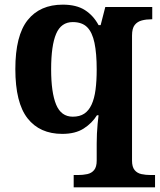

<svg xmlns="http://www.w3.org/2000/svg" viewBox="-20 -566 688 826"><path d="M297 240V187H315Q337 187 355.5 183Q374 179 385 165.5Q396 152 396 125V52Q396 31 397 9Q398 -13 400 -33.5Q402 -54 404 -70H397Q376 -36 340 -13Q304 10 248 10Q151 10 98.5 -57Q46 -124 46 -269Q46 -413 99 -479.5Q152 -546 250 -546Q309 -546 345.5 -522.5Q382 -499 404 -458H413L433 -536H635V-483H631Q609 -483 590 -478Q571 -473 559.5 -458.5Q548 -444 548 -413V125Q548 152 559 165.5Q570 179 588.5 183Q607 187 629 187H647V240ZM293 -64Q323 -64 342.5 -77Q362 -90 374 -116Q386 -142 391 -180Q396 -218 396 -267Q396 -336 386.5 -381.5Q377 -427 355 -449Q333 -471 293 -471Q243 -471 221.5 -420.5Q200 -370 200 -268Q200 -168 221.5 -116Q243 -64 293 -64Z"/></svg>

Font: Noto Serif Gujarati
Style: Regular
Weight: 400
Designer: Universal Thirst, Indian Type Foundry and the Monotype Design Team
Foundry: Monotype Imaging Inc.
Version: Version 2.102